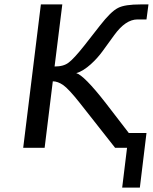

<svg xmlns="http://www.w3.org/2000/svg" viewBox="-20 -669 692 869"><path d="M613 180 643 -67H563L459 -202C393 -287 348 -332 325 -338C368 -349 418 -401 444 -437L497 -510C531 -557 566 -581 602 -581H643L652 -649H617C569 -649 535 -644 514 -633C492 -622 465 -595 433 -554L361 -462C330 -423 307 -398 291 -386C276 -374 255 -368 227 -368L262 -649H165L85 0H182L219 -301C234 -301 250 -295 266 -284C283 -272 308 -245 342 -202L501 0H555L533 180Z"/></svg>

Font: Gamestation Text
Style: Italic
Weight: 400
Designer: Jonas Hecksher
Foundry: Jonas Hecksher, Playtypeª, e-types AS
Version: Version 1.003